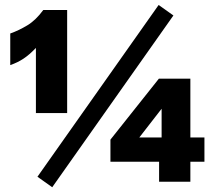

<svg xmlns="http://www.w3.org/2000/svg" viewBox="-20 -744 876 786"><path d="M127 -281.2V-547.9Q100.1 -519.5 75.9 -503.7Q51.8 -487.8 22 -477.5V-606.9Q56.6 -619.1 91.6 -640.1Q126.5 -661.1 157.2 -703.1H254.9V-281.2ZM193.8 22.5 133.3 -20.5 629.4 -723.6 689.9 -680.7ZM631.3 0V-82H432.1V-172.4L630.4 -421.9H759.3V-181.2H816.9V-82H759.3V0ZM550.3 -181.2H641.6V-298.8Z"/></svg>

Font: Schibsted Grotesk ExtraBold
Style: Regular
Weight: 800
Designer: Bakken & Baeck AS, Henrik Kongsvoll
Foundry: Schibsted ASA
Version: Version 1.100; ttfautohint (v1.8.4.7-5d5b);gftools[0.9.25]